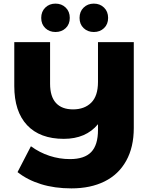

<svg xmlns="http://www.w3.org/2000/svg" viewBox="-20 -933 824 1062"><path d="M720 -700V-225Q720 -119 678 -43.5Q636 32 558.5 70.5Q481 109 375 109Q282 109 206.5 85.5Q131 62 77 19L151 -124Q199 -89 254 -71Q309 -53 367 -53Q447 -53 484.5 -92Q522 -131 522 -214V-246Q455 -165 333 -165Q201 -165 130 -240.5Q59 -316 59 -457V-700H257V-470Q257 -399 289.5 -363.5Q322 -328 384 -328Q447 -328 484.5 -365Q522 -402 522 -480V-700ZM208 -834Q208 -869 230.5 -891Q253 -913 287 -913Q321 -913 343.5 -891Q366 -869 366 -834Q366 -799 343.5 -777.5Q321 -756 287 -756Q253 -756 230.5 -777.5Q208 -799 208 -834ZM420 -834Q420 -869 442.5 -891Q465 -913 499 -913Q533 -913 555.5 -891Q578 -869 578 -834Q578 -799 555.5 -777.5Q533 -756 499 -756Q465 -756 442.5 -777.5Q420 -799 420 -834Z"/></svg>

Font: Montserrat Alternates ExtraBold
Style: Regular
Weight: 800
Designer: Julieta Ulanovsky
Foundry: Julieta Ulanovsky
Version: Version 7.200